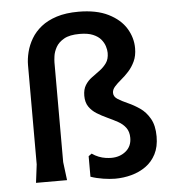

<svg xmlns="http://www.w3.org/2000/svg" viewBox="-53 -777 765 838"><g transform="rotate(-5 330.0 -358.0)"><path d="M418 12Q396 12 366.5 7.5Q337 3 311 -6V-96L325 -106Q339 -96 354.5 -90Q370 -84 384.5 -82Q399 -80 409 -80Q447 -80 473 -101.5Q499 -123 499 -160Q499 -187 486 -204.5Q473 -222 452 -233.5Q431 -245 407 -256Q383 -267 362 -280Q341 -293 328 -312Q315 -331 315 -360Q315 -388 326.5 -406.5Q338 -425 356 -438Q374 -451 391.5 -464Q409 -477 421 -494Q433 -511 433 -538Q433 -551 428 -567Q423 -583 411 -597.5Q399 -612 376.5 -621.5Q354 -631 318 -631Q274 -631 249.5 -617Q225 -603 214 -583Q203 -563 200.5 -544.5Q198 -526 198 -517V-80L208 0H72L82 -80V-515Q82 -542 89.5 -572Q97 -602 113.5 -630Q130 -658 157.5 -680Q185 -702 225.5 -715Q266 -728 321 -728Q400 -728 452 -702Q504 -676 529 -635Q554 -594 554 -548Q554 -515 542.5 -490.5Q531 -466 514.5 -448Q498 -430 481 -416Q464 -402 452.5 -389Q441 -376 441 -362Q441 -345 458.5 -334Q476 -323 502 -311.5Q528 -300 553.5 -282.5Q579 -265 596.5 -234.5Q614 -204 614 -156Q614 -111 597.5 -79Q581 -47 553 -27Q525 -7 490 2.5Q455 12 418 12Z"/></g></svg>

Font: AR One Sans SemiBold
Style: Regular
Weight: 600
Designer: Niteesh Yadav
Foundry: Niteesh Yadav
Version: Version 1.001;gftools[0.9.33]